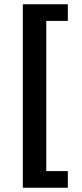

<svg xmlns="http://www.w3.org/2000/svg" viewBox="-20 -728 384 900"><path d="M87 152V-708H298V-630H197V74H298V152Z"/></svg>

Font: TT Toshiba Sans
Style: Bold
Weight: 700
Designer: Paul D. Hunt
Foundry: Toshiba Corporation
Version: Version 2.020;PS 2.000;hotconv 1.0.86;makeotf.lib2.5.63406